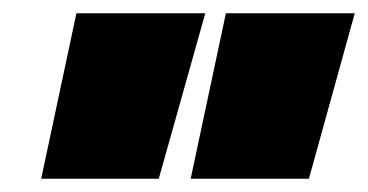

<svg xmlns="http://www.w3.org/2000/svg" viewBox="-20 -664 554 289"><path d="M267 -395 320 -644H514L445 -395ZM42 -395 95 -644H289L219 -395Z"/></svg>

Font: Kanit Black
Style: Italic
Weight: 900
Italic angle: -12°
Designer: Katatrad Team
Foundry: CadsonDemak
Version: Version 2.000; ttfautohint (v1.8.3)